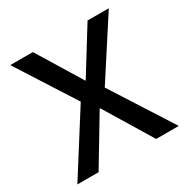

<svg xmlns="http://www.w3.org/2000/svg" viewBox="-159 -838 957 979"><g transform="rotate(-30 319.5 -349.0)"><path d="M21 0 247 -357 29 -698H162L321 -438H323L484 -698H609L389 -358L618 0H485L316 -278H313L146 0Z"/></g></svg>

Font: IBM Plex Sans Medm
Style: Regular
Weight: 500
Designer: Mike Abbink, Paul van der Laan, Pieter van Rosmalen
Foundry: Bold Monday
Version: Version 3.005